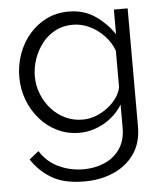

<svg xmlns="http://www.w3.org/2000/svg" viewBox="-53 -577 725 847"><g transform="rotate(-5 309.0 -153.5)"><path d="M284 7.2Q230.7 7.2 185.8 -14.8Q140.8 -36.7 108.4 -74.5Q75.9 -112.3 58.1 -160.1Q40.4 -208 40.4 -259.4Q40.4 -313.5 57.9 -362.4Q75.4 -411.2 107.7 -448.9Q140.1 -486.5 184.2 -508.2Q228.4 -529.8 282.1 -529.8Q348.8 -529.8 398.4 -496.1Q447.9 -462.3 482.1 -412.1V-521.1H543V2.2Q543 74.5 508.4 123.7Q473.8 172.9 415.6 198Q357.5 223 287.9 223Q198.7 223 143.9 191Q89.1 158.9 54.4 105.4L96 71.8Q127.3 121.4 178.6 145.2Q229.8 169.1 287.9 169.1Q338.5 169.1 381.1 150.7Q423.7 132.4 449.3 95Q475 57.7 475 2.2V-100.9Q444.8 -51.8 392.9 -22.3Q340.9 7.2 284 7.2ZM303.1 -49.5Q333.7 -49.5 362.4 -60.7Q391 -71.9 415.1 -90.4Q439.1 -109 455 -132.1Q470.9 -155.1 475 -178.9V-339.8Q460.4 -378.1 432.2 -407.5Q404 -437 368.4 -453.6Q332.7 -470.3 294.8 -470.3Q251.2 -470.3 216.8 -451.8Q182.3 -433.4 158.6 -402.5Q134.8 -371.7 121.9 -334Q109 -296.4 109 -258Q109 -216.1 124.1 -178.6Q139.1 -141.2 165.5 -111.8Q191.8 -82.5 227.3 -66Q262.8 -49.5 303.1 -49.5Z"/></g></svg>

Font: Raleway Thin
Style: Regular
Weight: 100
Designer: Matt McInerney, Pablo Impallari, Rodrigo Fuenzalida
Foundry: Matt McInerney, Pablo Impallari, Rodrigo Fuenzalida
Version: Version 4.026